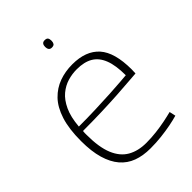

<svg xmlns="http://www.w3.org/2000/svg" viewBox="-213 -815 923 923"><g transform="rotate(-45 248.5 -354.0)"><path d="M256 10Q205 10 166 -4.5Q127 -19 100 -50.5Q73 -82 58.5 -131.5Q44 -181 44 -251Q44 -334 62 -390Q80 -446 112 -479Q144 -512 185.5 -527Q227 -542 275 -542Q367 -542 413.5 -490Q460 -438 460 -322Q460 -317 459.5 -309.5Q459 -302 459 -296Q441 -295 405.5 -292Q370 -289 321.5 -286Q273 -283 213 -281Q153 -279 85 -279Q84 -272 84 -266Q84 -260 84 -253Q84 -169 105 -118.5Q126 -68 165.5 -45.5Q205 -23 260 -23Q294 -23 328 -27Q362 -31 391.5 -37Q421 -43 444 -49L451 -17Q427 -10 396 -4Q365 2 329.5 6Q294 10 256 10ZM86 -308Q146 -308 201 -310Q256 -312 301 -314.5Q346 -317 377 -319.5Q408 -322 420 -323Q420 -390 404 -431Q388 -472 356 -491Q324 -510 273 -510Q242 -510 211.5 -501Q181 -492 154.5 -470Q128 -448 109.5 -408.5Q91 -369 86 -308ZM263 -668Q252 -668 247 -675Q242 -682 242 -693Q242 -705 247 -711.5Q252 -718 263 -718Q276 -718 280.5 -711.5Q285 -705 285 -693Q285 -682 280.5 -675Q276 -668 263 -668Z"/></g></svg>

Font: Georama ExtraCondensed Thin ExtraLight
Style: Regular
Weight: 250
Version: Version 1.001